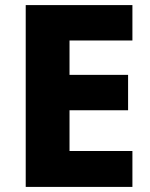

<svg xmlns="http://www.w3.org/2000/svg" viewBox="-20 -734 590 754"><path d="M81 0V-714H500V-575H253V-440H483V-301H253V-141H500V0Z"/></svg>

Font: Noto Sans Symbols ExtraBold
Style: Regular
Weight: 800
Version: Version 2.002